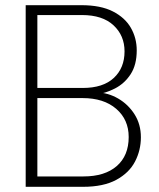

<svg xmlns="http://www.w3.org/2000/svg" viewBox="-20 -720 613 740"><path d="M79 0V-700H294Q368 -700 415 -676Q462 -652 484.5 -612.5Q507 -573 507 -526Q507 -470 483.5 -434Q460 -398 423 -379Q386 -360 346 -355L352 -364Q396 -363 435 -340.5Q474 -318 498.5 -279.5Q523 -241 523 -191Q523 -141 500.5 -97.5Q478 -54 428.5 -27Q379 0 300 0ZM124 -40H302Q384 -40 430 -80Q476 -120 476 -192Q476 -259 428 -300.5Q380 -342 298 -342H124ZM124 -381H299Q377 -381 418.5 -419.5Q460 -458 460 -522Q460 -583 417.5 -622.5Q375 -662 296 -662H124Z"/></svg>

Font: DM Sans 12pt ExtraLight
Style: Regular
Weight: 250
Version: Version 4.004;gftools[0.9.30]